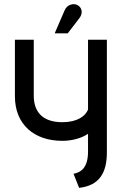

<svg xmlns="http://www.w3.org/2000/svg" viewBox="-20 -892 592 927"><path d="M362 15C459 4 496 -57 496 -156V-700H405V-363C393 -332 354 -302 281 -302C196 -302 143 -342 143 -430V-700H52V-427C52 -291 145 -212 281 -212C330 -212 376 -226 405 -246V-160C405 -78 367 -59 335 -53ZM307 -731 363 -804C384 -831 374 -859 351 -869C335 -876 304 -871 292 -842L244 -731Z"/></svg>

Font: Advent Pro
Style: SemiBold
Weight: 600
Designer: Andreas Kalpakidis
Foundry: Andreas Kalpakidis
Version: Version 2.002 2008